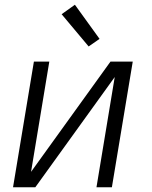

<svg xmlns="http://www.w3.org/2000/svg" viewBox="-20 -790 640 810"><path d="M35 0 123 -530H188L111 -65L446 -530H540L452 0H387L464 -465L129 0ZM354 -594 240 -730 296 -770 400 -626Z"/></svg>

Font: Iosevka Curly LtExObl
Style: Regular
Weight: 300
Width: 7
Italic angle: -9°
Monospace: yes
Designer: Belleve Invis
Foundry: Belleve Invis
Version: Version 11.1.0; ttfautohint (v1.8.3)